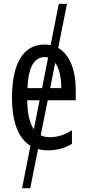

<svg xmlns="http://www.w3.org/2000/svg" viewBox="-20 -780 459 1009"><path d="M233 10C279 10 320 -1 358 -24V-96C318 -70 281 -59 242 -59C224 -59 208 -62 194 -69L231 -253H378V-309C378 -409 348 -493 286 -528L332 -760H289L246 -543C236 -545 226 -546 215 -546C102 -546 43 -447 43 -265C43 -151 71 -56 140 -14L96 209H139L180 3C196 8 214 10 233 10ZM124 -317C129 -428 160 -480 215 -480C221 -480 227 -479 233 -478L201 -317ZM302 -317H244L270 -450C292 -420 302 -371 302 -317ZM123 -253H188L158 -101C135 -133 124 -184 123 -253Z"/></svg>

Font: Noto Sans UI Condensed
Style: Regular
Weight: 400
Width: 3
Designer: Monotype Design Team
Foundry: Monotype Imaging Inc.
Version: Version 1.901